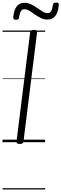

<svg xmlns="http://www.w3.org/2000/svg" viewBox="-20 -1127 486 1522"><path d="M136 14Q122 14 116 9.5Q110 5 111 -6L219 -871Q221 -881 227.5 -885.5Q234 -890 249 -890Q263 -890 269.5 -885.5Q276 -881 274 -871L166 -5Q165 5 158.5 9.5Q152 14 136 14ZM106 -970Q84 -970 85 -991Q90 -1047 112 -1076Q134 -1105 173 -1105Q201 -1105 226.5 -1092.5Q252 -1080 274.5 -1064Q297 -1048 317.5 -1035.5Q338 -1023 357 -1023Q376 -1023 385.5 -1039Q395 -1055 399 -1088Q401 -1107 424 -1107Q438 -1107 442.5 -1102.5Q447 -1098 446 -1086Q441 -1031 419.5 -1001.5Q398 -972 356 -972Q328 -972 303 -984.5Q278 -997 255.5 -1013Q233 -1029 212.5 -1041.5Q192 -1054 173 -1054Q155 -1054 145.5 -1038.5Q136 -1023 131 -989Q130 -979 124.5 -974.5Q119 -970 106 -970ZM0 365H338V375H0ZM0 -20H338V0H0ZM0 -505H338V-500H0ZM0 -885H338V-875H0Z"/></svg>

Font: Playwrite GB S Guides
Style: Italic
Weight: 400
Italic angle: -7.01216°
Designer: Veronika Burian, José Scaglione
Foundry: TypeTogether
Version: Version 1.002